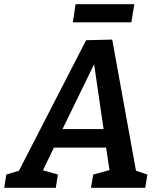

<svg xmlns="http://www.w3.org/2000/svg" viewBox="-56 -892 759 912"><path d="M477 -704 590 -81 644 -63 634 0H376L387 -63L464 -84L448 -191H200L148 -83L219 -63L209 0H-36L-26 -63L34 -81L353 -701ZM436 -279 391 -587 241 -279ZM303 -872H582L568 -786H290Z"/></svg>

Font: Bitter Pro SemiBold
Style: Italic
Weight: 600
Italic angle: -9°
Designer: Sol Matas, and Bitter project Authors
Foundry: Sol Matas
Version: Version 1.010